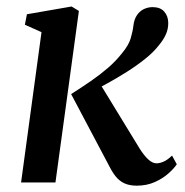

<svg xmlns="http://www.w3.org/2000/svg" viewBox="-20 -576 585 606"><path d="M46.5 0 111 -474.5 58.5 -498 65 -531 206 -555.5 229 -541.5 155 0ZM411.5 10Q388.5 10 372.5 2.5Q356.5 -5 345.5 -18.8Q334.5 -32.5 326 -49.5L204.5 -279Q237.5 -300 266.5 -320Q295.5 -340 320.5 -361.5Q345.5 -383 365.5 -408.5Q386 -433 392.5 -455Q399 -477 401 -495Q403.5 -515.5 412.5 -528.5Q421.5 -541.5 434.5 -547.5Q447.5 -553.5 461.5 -553.5Q486 -553.5 498.2 -539.5Q510.5 -525.5 511 -505Q511.5 -485.5 503.8 -468Q496 -450.5 482.5 -434.5Q465.5 -412 438.2 -390.2Q411 -368.5 380 -349Q349 -329.5 320.5 -313.8Q292 -298 272 -288L288.5 -323.5L420.5 -107.5Q433.5 -86.5 447.2 -73.5Q461 -60.5 474 -60.5Q484 -60.5 496.2 -65.8Q508.5 -71 523 -85L538 -57.5Q529 -44 511.2 -28.2Q493.5 -12.5 468.2 -1.2Q443 10 411.5 10Z"/></svg>

Font: Merriweather 48pt Medium
Style: Italic
Weight: 500
Italic angle: -7.8°
Version: Version 2.101